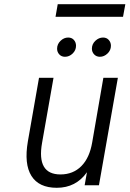

<svg xmlns="http://www.w3.org/2000/svg" viewBox="-20 -881 616 913"><path d="M250 12Q165 12 129.5 -44.5Q94 -101 112.5 -208.5L165.5 -511H234.5L180 -201.5Q153.5 -51.5 267.5 -51.5Q327.5 -51.5 366.8 -91Q406 -130.5 418.5 -204.5L471.5 -511H540.5L450.5 0H382.5L393.5 -62Q341 12 250 12ZM455 -611Q438.5 -611 427.8 -622.2Q417 -633.5 417 -649.5Q417 -671.5 433.5 -687Q450 -702.5 470 -702.5Q487 -702.5 497.2 -691Q507.5 -679.5 507.5 -663.5Q507.5 -642 491.2 -626.5Q475 -611 455 -611ZM289 -611Q272.5 -611 262 -622.2Q251.5 -633.5 251.5 -649.5Q251.5 -671 267.8 -686.8Q284 -702.5 304 -702.5Q321.5 -702.5 331.5 -691Q341.5 -679.5 341.5 -663.5Q341.5 -642 325.5 -626.5Q309.5 -611 289 -611ZM244 -801 254.5 -861H576L565 -801Z"/></svg>

Font: Overpass Light
Style: Italic
Weight: 300
Italic angle: -10°
Designer: Delve Withrington, Dave Bailey, Thomas Jockin
Foundry: Delve Fonts LLC
Version: Version 4.000; ttfautohint (v1.8.3)